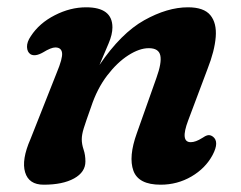

<svg xmlns="http://www.w3.org/2000/svg" viewBox="-20 -494 660 526"><path d="M63.5 -345.5Q54.5 -351.5 54 -365.2Q53.5 -379 64.5 -395Q87.5 -430.5 130 -452.2Q172.5 -474 216 -474Q288 -474 288 -419Q288 -399.5 277.5 -375Q267 -350.5 252.5 -316Q311.5 -403 375 -438.5Q438.5 -474 495 -474Q538.5 -474 556.2 -452.5Q574 -431 571 -392.8Q568 -354.5 548.5 -305L495.5 -164Q473 -104.5 502.5 -104.5Q516 -104.5 534 -116Q542.5 -122 549.2 -123.5Q556 -125 563.5 -119.5Q581.5 -105.5 562.5 -69.5Q543 -33 504.5 -10.5Q466 12 420 12Q359.5 12 345.5 -26.2Q331.5 -64.5 355 -129.5L408.5 -280.5Q423.5 -322 419.2 -342Q415 -362 387.5 -362Q362 -362 331.5 -342.5Q301 -323 273.5 -287Q246 -251 229.5 -201Q215 -160.5 209.5 -142.8Q204 -125 204 -112.5Q204 -99 209 -84.2Q214 -69.5 214 -51.5Q214 -22.5 183 -5.2Q152 12 99.5 12Q59 12 48.8 -22Q38.5 -56 63.5 -113L135.5 -295Q152 -334.5 150 -349.2Q148 -364 131.5 -364Q120 -364 98 -350.5Q76 -338 63.5 -345.5Z"/></svg>

Font: Fraunces 9pt S100 SemiBold
Style: Italic
Weight: 600
Italic angle: -16°
Version: Version 1.000; ttfautohint (v1.8.3)